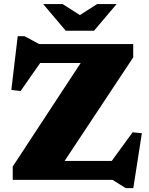

<svg xmlns="http://www.w3.org/2000/svg" viewBox="-20 -904 748 965"><path d="M649.5 -682.5V-615.5L271.5 -45L160 -95H541.5L646.5 -239L693 -234.5L650 41.5H612L545.5 0H44V-67L418 -637L554 -587.5H182L83.5 -446.5L37 -452L69 -722H103.5L177 -682.5ZM399 -817H364L468 -883.5H566L452.5 -749.5H310.5L197 -883.5H295Z"/></svg>

Font: Newsreader ExtraBold
Style: Regular
Weight: 800
Designer: Hugues Gentile
Foundry: Production Type
Version: Version 1.003